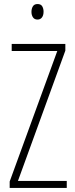

<svg xmlns="http://www.w3.org/2000/svg" viewBox="-20 -983 371 952"><path d="M311 -51H28V-83L264 -730H38V-765H304V-732L69 -86H311ZM166 -963Q183 -963 189.5 -951.5Q196 -940 196 -925Q196 -907 188 -896.5Q180 -886 166 -886Q151 -886 143.5 -897Q136 -908 136 -924Q136 -940 143 -951.5Q150 -963 166 -963Z"/></svg>

Font: Noto Sans Tamil UI ExtraCondensed ExtraLight
Style: Regular
Weight: 200
Width: 2
Designer: Jelle Bosma - Monotype Design Team
Foundry: Monotype Imaging Inc.
Version: Version 2.004; ttfautohint (v1.8.4.7-5d5b)